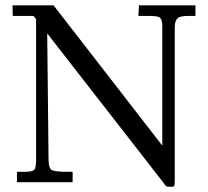

<svg xmlns="http://www.w3.org/2000/svg" viewBox="-20 -687 784 724"><path d="M27.1 -667H181.9L592 -137.9V-591.1Q592 -614.5 580.8 -621.8Q572.8 -627 537.1 -627H502L503.9 -667H717V-627H694.1Q663.1 -627 653.8 -621.1Q638.9 -612.3 638.9 -583V-7.1Q638.9 7.6 637.6 12.3Q636.2 17.1 629.9 17.1H616Q607.7 17.1 606 14.9Q604.2 12.7 603.1 11.5Q602.1 10.3 599.2 6.2Q596.4 2.2 594 -1L158 -561L163.1 -85Q163.1 -52.5 175.8 -45.4Q188 -39.1 237.1 -39.1H253.9V0H43.9V-39.1H74Q106.9 -39.1 111.6 -50.3Q116 -61 116 -83V-615L106 -627H28.1Z"/></svg>

Font: Linden Hill
Style: Regular
Weight: 400
Version: Version 1.202